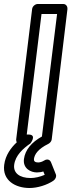

<svg xmlns="http://www.w3.org/2000/svg" viewBox="-20 -699 358 962"><path d="M114 -25 188 -629H266L190 -15C138 14 106 52 100 98C94 146 135 165 165 165C176 165 189 163 197 160L204 177C181 187 155 193 134 193C77 193 46 167 51 127C57 79 97 44 132 20C132 20 168 -25 122 -25ZM61 0C61 2 61 8 64 14C36 40 7 78 1 127C-9 205 57 243 128 243C168 243 216 228 248 206C258 199 264 186 260 175L236 115C228 94 208 100 200 106C192 111 181 115 171 115C155 115 149 108 150 98C153 74 171 47 222 22C230 18 238 9 239 0L318 -654C319 -665 312 -679 297 -679H169C158 -679 143 -669 141 -654Z"/></svg>

Font: Falling Sky
Style: ExtOuObl
Weight: 400
Designer: Paul D. Hunt
Foundry: Adobe Systems Incorporated
Version: Version 1.02